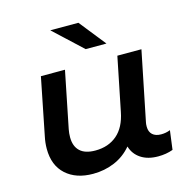

<svg xmlns="http://www.w3.org/2000/svg" viewBox="-109 -850 948 963"><g transform="rotate(-15 364.5 -368.5)"><path d="M686 -105 673 -6Q638 7 596 7Q542 7 506.5 -16.5Q471 -40 459 -81Q422 -37 370 -15Q318 7 258 7Q170 7 117.5 -40.5Q65 -88 65 -174Q65 -206 72 -238L131 -534H256L197 -241Q193 -221 193 -200Q193 -153 219.5 -128Q246 -103 299 -103Q367 -103 412 -141.5Q457 -180 472 -257L528 -534H653L580 -174Q578 -166 578 -152Q578 -125 594 -110.5Q610 -96 639 -96Q664 -96 686 -105ZM236 -744H382L491 -607H383Z"/></g></svg>

Font: Montserrat Alternates SemiBold
Style: Italic
Weight: 600
Italic angle: -11.3°
Designer: Julieta Ulanovsky
Foundry: Julieta Ulanovsky
Version: Version 7.200